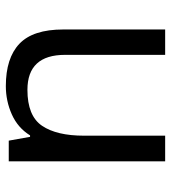

<svg xmlns="http://www.w3.org/2000/svg" viewBox="16 -602 586 658"><g transform="rotate(-90 309.0 -273.0)"><path d="M343 -546Q439 -546 488 -499.5Q537 -453 537 -349V0H450V-343Q450 -472 330 -472Q241 -472 207 -422Q173 -372 173 -278V0H85V-536H156L169 -463H174Q200 -505 246 -525.5Q292 -546 343 -546Z"/></g></svg>

Font: Noto Sans Historical
Style: Regular
Weight: 400
Designer: Monotype Design Team
Foundry: Monotype Imaging Inc.
Version: Version 2.013; ttfautohint (v1.8.4.7-5d5b)